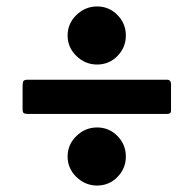

<svg xmlns="http://www.w3.org/2000/svg" viewBox="-20 -690 600 595"><path d="M189.5 -580Q189.5 -617 216.8 -643.5Q244 -670 281 -670Q318 -670 344 -643.5Q370 -617 370 -580Q370 -543 344 -516.5Q318 -490 281 -490Q244 -490 216.8 -516.5Q189.5 -543 189.5 -580ZM67.5 -443H497Q510 -443 510 -429V-346Q510 -337 498 -337H66Q56.5 -337 53.2 -339.8Q50 -342.5 50 -352V-423Q50 -435.5 52.8 -439.2Q55.5 -443 67.5 -443ZM189.5 -205Q189.5 -242 216.8 -268.5Q244 -295 281 -295Q318 -295 344 -268.5Q370 -242 370 -205Q370 -168 344 -141.5Q318 -115 281 -115Q244 -115 216.8 -141.5Q189.5 -168 189.5 -205Z"/></svg>

Font: Besley* Narrow Fatface
Style: Regular
Weight: 900
Width: 4
Designer: Owen Earl
Foundry: indestructible type*
Version: Version 3.000; ttfautohint (v1.8.3)